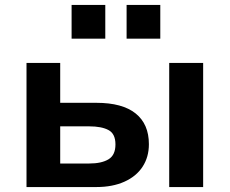

<svg xmlns="http://www.w3.org/2000/svg" viewBox="-20 -755 927 775"><path d="M87 0V-501H223V-340H369Q474 -340 527.5 -297Q581 -254 581 -173Q581 -121 555.5 -82Q530 -43 482 -21.5Q434 0 369 0ZM223 -95H340Q390 -95 418 -112Q446 -129 446 -172Q446 -215 418 -230Q390 -245 340 -245H223ZM663 0V-501H800V0ZM491 -599V-735H627V-599ZM269 -599V-735H405V-599Z"/></svg>

Font: Nunito Sans 7pt
Style: Bold
Weight: 700
Designer: Vernon Adams
Foundry: Vernon Adams
Version: Version 3.101;gftools[0.9.27]